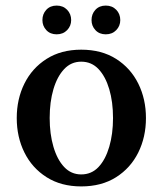

<svg xmlns="http://www.w3.org/2000/svg" viewBox="-20 -658 583 688"><path d="M271 10Q199 10 147 -23Q95 -56 67.5 -111.5Q40 -167 40 -235Q40 -303 67.5 -358.5Q95 -414 147 -447Q199 -480 271 -480Q344 -480 396 -447Q448 -414 475.5 -358.5Q503 -303 503 -235Q503 -167 475.5 -111.5Q448 -56 396 -23Q344 10 271 10ZM271 -33Q308 -33 333 -59.5Q358 -86 371.5 -132Q385 -178 385 -235Q385 -293 371.5 -338.5Q358 -384 333 -410.5Q308 -437 271 -437Q235 -437 210 -410.5Q185 -384 171.5 -338.5Q158 -293 158 -235Q158 -178 171.5 -132Q185 -86 210 -59.5Q235 -33 271 -33ZM359 -535Q336 -535 322 -550Q308 -565 308 -586Q308 -608 322 -623Q336 -638 359 -638Q382 -638 396.5 -623Q411 -608 411 -586Q411 -565 396.5 -550Q382 -535 359 -535ZM183 -535Q160 -535 146 -550Q132 -565 132 -586Q132 -608 146 -623Q160 -638 183 -638Q206 -638 220.5 -623Q235 -608 235 -586Q235 -565 220.5 -550Q206 -535 183 -535Z"/></svg>

Font: El Messiri SemiBold
Style: Regular
Weight: 600
Designer: Mohamed Gaber
Foundry: Kief Type Foundry
Version: Version 2.020; ttfautohint (v1.8.3)